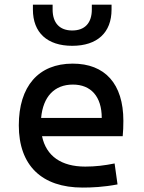

<svg xmlns="http://www.w3.org/2000/svg" viewBox="-20 -803 626 832"><path d="M337.9 9.8C377 9.8 427.7 7.8 489.3 -3.9L476.6 -94.7C433.6 -85.9 392.6 -81.1 349.6 -81.1C245.6 -81.1 180.2 -126.5 162.1 -212.9H511.7C513.7 -233.4 514.6 -254.9 514.6 -279.3C514.6 -440.4 434.6 -527.3 294.9 -527.3C146.5 -527.3 61.5 -428.7 61.5 -259.8C61.5 -85.9 161.1 9.8 337.9 9.8ZM293 -604.5C401.4 -604.5 463.4 -661.6 463.4 -761.7V-782.7H377.9V-761.7C377.9 -703.6 347.7 -670.9 293 -670.9C238.3 -670.9 208 -703.6 208 -761.7V-782.7H122.6V-761.7C122.6 -661.6 184.6 -604.5 293 -604.5ZM158.2 -292C166.5 -384.3 215.8 -436.5 295.9 -436.5C374 -436.5 420.9 -384.8 420.9 -292Z"/></svg>

Font: Cascadia Mono NF
Style: Regular
Weight: 400
Monospace: yes
Designer: Aaron Bell
Foundry: Saja Typeworks
Version: Version 2404.023